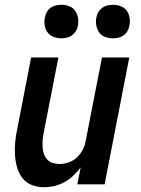

<svg xmlns="http://www.w3.org/2000/svg" viewBox="-20 -770 590 802"><path d="M163 12Q136 12 112 2.5Q88 -7 73 -27Q58 -47 51 -72Q44 -97 42.5 -123.5Q41 -150 43.5 -177Q46 -204 52 -231L110 -530H224L162 -213Q159 -198 158 -183.5Q157 -169 158 -154.5Q159 -140 163.5 -127Q168 -114 177 -104Q186 -94 199.5 -89.5Q213 -85 228 -85Q247 -85 266.5 -91.5Q286 -98 301 -112Q316 -126 325.5 -144.5Q335 -163 338 -182L406 -530H520L417 0H303L317 -71Q303 -52 286 -36Q269 -20 248.5 -9Q228 2 206.5 7Q185 12 163 12ZM451 -610Q434 -610 418.5 -616Q403 -622 394 -635Q385 -648 382 -665Q379 -682 383 -699Q385 -710 391.5 -720.5Q398 -731 408 -738Q418 -745 429.5 -747.5Q441 -750 452 -750Q469 -750 484.5 -744Q500 -738 509.5 -725Q519 -712 521.5 -695Q524 -678 520 -661Q518 -650 512 -639.5Q506 -629 496 -622Q486 -615 474.5 -612.5Q463 -610 451 -610ZM236 -610Q219 -610 203.5 -616Q188 -622 178.5 -635Q169 -648 166.5 -665Q164 -682 168 -699Q170 -710 176 -720.5Q182 -731 192 -738Q202 -745 213.5 -747.5Q225 -750 237 -750Q254 -750 269.5 -744Q285 -738 294 -725Q303 -712 306 -695Q309 -678 305 -661Q303 -650 296.5 -639.5Q290 -629 280 -622Q270 -615 258.5 -612.5Q247 -610 236 -610Z"/></svg>

Font: Lode
Style: Bold Italic
Weight: 700
Italic angle: -11°
Monospace: yes
Designer: Belleve Invis
Foundry: Belleve Invis
Version: Version 29.2.0; ttfautohint (v1.8.3)